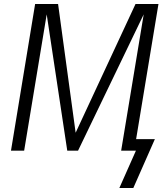

<svg xmlns="http://www.w3.org/2000/svg" viewBox="-20 -755 840 962"><path d="M578 187 661 0H587L700 -683L371 0H317L214 -683L101 0H35L156 -735H271L359 -90L659 -735H774L662 -58H756L648 187Z"/></svg>

Font: Iosevka Aile Light
Style: Italic
Weight: 300
Italic angle: -9°
Designer: Belleve Invis
Foundry: Belleve Invis
Version: Version 31.1.0; ttfautohint (v1.8.4)